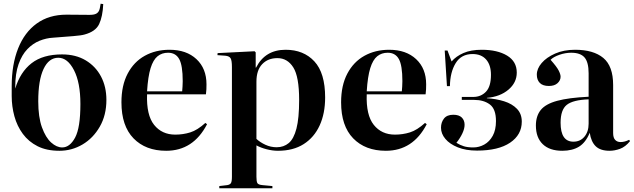

<svg xmlns="http://www.w3.org/2000/svg" viewBox="-20 -798 3413 1034"><path d="M300 14Q231 14 182.5 -10.5Q134 -35 103 -77Q72 -119 57.5 -172Q43 -225 43 -281V-334Q43 -450 77.5 -537Q112 -624 178 -671.5Q244 -719 338 -719Q369 -719 400 -718.5Q431 -718 462 -718Q486 -718 497.5 -724Q509 -730 514 -742Q517 -749 518.5 -758.5Q520 -768 522 -778L536 -776Q533 -709 514 -668.5Q495 -628 435 -612Q418 -607 374.5 -603.5Q331 -600 266 -595Q229 -593 193 -578.5Q157 -564 127.5 -533.5Q98 -503 80 -452.5Q62 -402 62 -327V-321Q89 -410 150 -457.5Q211 -505 314 -505Q388 -505 441.5 -473Q495 -441 524 -386Q553 -331 553 -260Q553 -178 517.5 -116Q482 -54 424.5 -20Q367 14 300 14ZM315 -4Q356 -4 384.5 -57Q413 -110 413 -238Q413 -353 378.5 -420Q344 -487 294 -487Q243 -487 214.5 -426.5Q186 -366 186 -253Q186 -167 206 -112Q226 -57 255.5 -30.5Q285 -4 315 -4Z M875 14Q764 14 699 -53Q634 -120 634 -247Q634 -338 667.5 -401.5Q701 -465 759.5 -497.5Q818 -530 893 -530Q984 -530 1038 -479.5Q1092 -429 1092 -344Q1092 -330 1091.5 -317Q1091 -304 1089 -290H772Q768 -178 810 -125.5Q852 -73 924 -73Q966 -73 1004.5 -85Q1043 -97 1086 -136L1095 -129Q1021 14 875 14ZM772 -306H961Q962 -318 963 -332Q964 -346 964 -361Q964 -446 945 -480Q926 -514 885 -514Q852 -514 828.5 -495Q805 -476 791 -431Q777 -386 772 -306Z M1161 216V204L1203 199Q1217 197 1223 189Q1229 181 1229 154V-437Q1229 -472 1222 -484Q1215 -496 1193 -498L1151 -501L1152 -512L1351 -522L1357 -516V-434H1359Q1408 -530 1518 -530Q1615 -530 1673 -467.5Q1731 -405 1731 -273Q1731 -187 1701.5 -122.5Q1672 -58 1615.5 -22Q1559 14 1477 14Q1448 14 1416.5 6Q1385 -2 1361 -15V154Q1361 179 1366 188Q1371 197 1394 199L1447 204V216ZM1470 -5Q1508 -5 1535 -27.5Q1562 -50 1576.5 -105.5Q1591 -161 1591 -260Q1591 -385 1559.5 -435Q1528 -485 1474 -485Q1423 -485 1392 -452.5Q1361 -420 1361 -358V-50Q1380 -32 1409 -18.5Q1438 -5 1470 -5Z M2058 14Q1947 14 1882 -53Q1817 -120 1817 -247Q1817 -338 1850.5 -401.5Q1884 -465 1942.5 -497.5Q2001 -530 2076 -530Q2167 -530 2221 -479.5Q2275 -429 2275 -344Q2275 -330 2274.5 -317Q2274 -304 2272 -290H1955Q1951 -178 1993 -125.5Q2035 -73 2107 -73Q2149 -73 2187.5 -85Q2226 -97 2269 -136L2278 -129Q2204 14 2058 14ZM1955 -306H2144Q2145 -318 2146 -332Q2147 -346 2147 -361Q2147 -446 2128 -480Q2109 -514 2068 -514Q2035 -514 2011.5 -495Q1988 -476 1974 -431Q1960 -386 1955 -306Z M2549 13Q2489 13 2445.5 -4.5Q2402 -22 2378.5 -50Q2355 -78 2355 -110Q2355 -139 2371 -159.5Q2387 -180 2421 -180Q2452 -180 2467 -165Q2482 -150 2482 -126Q2482 -105 2470 -79.5Q2458 -54 2438 -29Q2457 -17 2477.5 -10.5Q2498 -4 2529 -4Q2560 -4 2588 -19.5Q2616 -35 2633.5 -66.5Q2651 -98 2651 -146Q2651 -211 2618 -235.5Q2585 -260 2534 -260H2467V-276H2529Q2570 -276 2597 -304Q2624 -332 2624 -395Q2624 -448 2598 -477.5Q2572 -507 2525 -507Q2464 -507 2434 -458Q2404 -409 2403 -334H2387L2375 -526H2390L2412 -467Q2436 -495 2476 -512.5Q2516 -530 2574 -530Q2659 -530 2711 -498.5Q2763 -467 2763 -407Q2763 -353 2718 -315Q2673 -277 2602 -271V-269Q2652 -266 2695 -252.5Q2738 -239 2764 -212Q2790 -185 2790 -143Q2790 -72 2727 -29.5Q2664 13 2549 13Z M3008 14Q2940 14 2903 -21.5Q2866 -57 2866 -122Q2866 -173 2892 -205.5Q2918 -238 2980.5 -255Q3043 -272 3150 -277V-403Q3150 -463 3128 -488.5Q3106 -514 3056 -514Q3025 -514 2993 -503Q2961 -492 2945 -476Q2978 -439 2988.5 -418.5Q2999 -398 2999 -385Q2999 -365 2982.5 -350Q2966 -335 2936 -335Q2903 -335 2887 -351.5Q2871 -368 2871 -396Q2871 -428 2897 -458.5Q2923 -489 2969.5 -509.5Q3016 -530 3077 -530Q3176 -530 3229 -486Q3282 -442 3282 -340V-82Q3282 -56 3293 -44.5Q3304 -33 3322 -33Q3344 -33 3368 -45L3373 -38Q3348 -7 3319 3.5Q3290 14 3263 14Q3213 14 3188 -10.5Q3163 -35 3156 -83Q3134 -30 3098 -8Q3062 14 3008 14ZM3068 -35Q3105 -35 3127.5 -62Q3150 -89 3150 -132V-263Q3066 -260 3032.5 -233.5Q2999 -207 2999 -137Q2999 -35 3068 -35Z"/></svg>

Font: Literata 72pt SemiBold
Style: Regular
Weight: 600
Designer: Latin by Veronika Burian and Jose Scaglione. Greek by Irene Vlachou. Cyrillic by Vera Evstafieva.
Foundry: TypeTogether
Version: Version 3.002